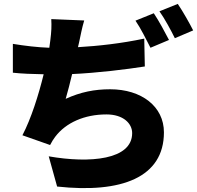

<svg xmlns="http://www.w3.org/2000/svg" viewBox="-20 -907 1011 985"><path d="M720 -709C602 -684 484 -671 380 -665L386 -691C394 -727 400 -762 412 -802L243 -809C245 -773 244 -747 238 -699C237 -688 235 -676 233 -662C174 -664 106 -672 46 -682V-534C91 -529 146 -527 204 -526C178 -420 140 -299 95 -213L237 -163C246 -180 253 -192 263 -205C318 -278 414 -320 526 -320C612 -320 658 -274 658 -224C658 -87 441 -68 230 -105L273 50C604 86 821 3 821 -228C821 -361 706 -449 545 -449C465 -449 394 -435 317 -400C328 -439 340 -483 350 -527C480 -533 627 -551 723 -566ZM675 -801C702 -762 731 -703 752 -662L847 -702C829 -737 794 -802 769 -839ZM798 -849C825 -811 857 -752 877 -711L971 -751C954 -785 918 -849 892 -887Z"/></svg>

Font: GenEiGothic-pro-Heavy
Style: Bold
Weight: 900
Designer: Ryoko NISHIZUKA (kana & ideographs); Paul D. Hunt (Latin, Greek & Cyrillic); Wenlong ZHANG (bopomofo); Sandoll Communica
Foundry: Adobe Systems Incorporated; o_tamon
Version: Version 1.000.140830